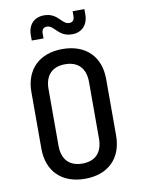

<svg xmlns="http://www.w3.org/2000/svg" viewBox="-102 -1015 803 1093"><g transform="rotate(-10 300.0 -468.5)"><path d="M370 -813C426 -813 463 -850 463 -912V-942H395V-913C395 -890 383 -879 365 -879C321 -879 311 -947 230 -947C174 -947 137 -910 137 -849V-818H205V-847C205 -870 217 -881 235 -881C279 -881 289 -813 370 -813ZM300 10C433 10 516 -70 516 -202V-529C516 -660 433 -740 300 -740C167 -740 84 -660 84 -529V-202C84 -70 167 10 300 10ZM300 -78C225 -78 183 -122 183 -202V-529C183 -608 225 -652 300 -652C375 -652 417 -608 417 -529V-202C417 -122 375 -78 300 -78Z"/></g></svg>

Font: Tekne LDO Medium
Style: Regular
Weight: 500
Monospace: yes
Designer: Alessio Laiso, Mario Rullo, Paolo Rosset
Foundry: Alessio Laiso
Version: Version 1.000;hotconv 1.0.109;makeotfexe 2.5.65596